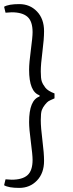

<svg xmlns="http://www.w3.org/2000/svg" viewBox="-30 -721 356 937"><path d="M-10 -688Q12 -701 64 -701Q116 -701 150.5 -665Q185 -629 185 -569Q185 -530 177 -468.5Q169 -407 169 -372.5Q169 -338 174 -323.5Q179 -309 191.5 -293Q204 -277 236 -265V-241Q213 -231 206.5 -227Q200 -223 189.5 -210Q179 -197 174 -183.5Q169 -170 169 -134.5Q169 -99 177 -36Q185 27 185 64Q185 124 150.5 160Q116 196 64 196Q12 196 -10 183L-3 154Q19 156 27 156Q79 156 104 134Q129 112 129 59Q129 35 120.5 -29Q112 -93 112 -125Q112 -233 163 -250V-256Q112 -273 112 -381Q112 -413 120.5 -476.5Q129 -540 129 -564Q129 -617 104 -639Q79 -661 27 -661Q19 -661 -3 -659Z"/></svg>

Font: Karma Light
Style: Regular
Weight: 300
Designer: Joana Correia
Foundry: Indian Type Foundry
Version: Version 1.202;PS 1.0;hotconv 1.0.78;makeotf.lib2.5.61930; tt